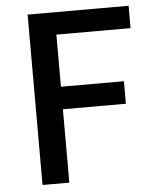

<svg xmlns="http://www.w3.org/2000/svg" viewBox="-53 -781 671 826"><g transform="rotate(-5 283.0 -368.0)"><path d="M97.2 0V-735.8H533.2V-639.2H212.9V-414.1H484.9V-316.9H212.9V0Z"/></g></svg>

Font: `nÑOS CN Medium
Style: Regular
Weight: 500
Designer: Ryoko NISHIZUKA ?XZm?[P (kana & ideographs); Paul D. Hunt (Latin, Greek & Cyrillic); Wenlong ZHANG _ e??? (bopomofo); Sa
Foundry: Adobe Systems Incorporated
Version: Version 1.004 June 21, 2023